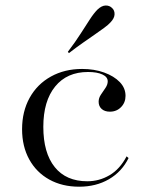

<svg xmlns="http://www.w3.org/2000/svg" viewBox="-20 -683 541 714"><path d="M274.2 11.3Q211.3 11.3 163.3 -15.3Q115.3 -41.9 88.7 -90.3Q62.1 -138.7 62.1 -202.4Q62.1 -268.5 90.3 -319.4Q118.5 -370.2 169.4 -398.4Q220.2 -426.6 285.5 -426.6Q330.6 -426.6 367.3 -413.3Q404 -400 425.4 -377.8Q446.8 -355.6 446.8 -326.6Q446.8 -301.6 430.2 -284.7Q413.7 -267.7 388.7 -267.7Q369.4 -267.7 358.1 -277.8Q346.8 -287.9 346.8 -304.8Q346.8 -318.5 355.2 -331Q363.7 -343.5 372.2 -356Q380.6 -368.5 380.6 -380.6Q380.6 -396.8 360.9 -406Q341.1 -415.3 307.3 -415.3Q229 -415.3 185.1 -361.3Q141.1 -307.3 141.1 -211.3Q141.1 -114.5 183.5 -61.7Q225.8 -8.9 304.8 -8.9Q349.2 -8.9 387.5 -31.5Q425.8 -54 450.8 -101.6L458.1 -95.2Q433.1 -44.4 385.1 -16.5Q337.1 11.3 274.2 11.3ZM236.3 -485.5 232.3 -490.3Q260.5 -527.4 279.8 -557.7Q299.2 -587.9 314.1 -610.9Q329 -633.9 342.7 -647.6Q358.1 -662.1 372.6 -662.5Q387.1 -662.9 396.8 -653.2Q406.5 -644.4 406 -629.8Q405.6 -615.3 391.1 -600Q382.3 -590.3 367.3 -579.4Q352.4 -568.5 332.7 -554.8Q312.9 -541.1 288.7 -524.2Q264.5 -507.3 236.3 -485.5Z"/></svg>

Font: Playfair 144pt SemiExpanded Light
Style: Regular
Weight: 300
Width: 6
Designer: Claus Eggers Sørensen
Foundry: Claus Eggers Sørensen
Version: Version 2.203